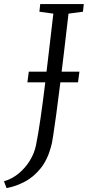

<svg xmlns="http://www.w3.org/2000/svg" viewBox="-110 -763 435 950"><path d="M-77.5 167.5 -90.5 134Q-50.5 122.5 -17.8 95.5Q15 68.5 37.5 32Q60 -4.5 68 -44Q80 -103 91.2 -182Q102.5 -261 113.2 -349.2Q124 -437.5 134.2 -526.5Q144.5 -615.5 154 -695.5L85 -705L89 -743H304.5L300.5 -705L229 -695.5Q217.5 -597 206.8 -506Q196 -415 186.2 -336Q176.5 -257 168 -195Q159.5 -133 153.2 -92.2Q147 -51.5 142.5 -37Q124.5 29 90 71.2Q55.5 113.5 12.2 136.2Q-31 159 -77.5 167.5ZM25.5 -355.5 32.5 -408.5H283L276 -355.5Z"/></svg>

Font: Merriweather 24pt SemiCondensed Light
Style: Italic
Weight: 300
Width: 4
Italic angle: -7.8°
Designer: Eben Sorkin
Foundry: Eben Sorkin
Version: Version 2.101